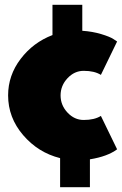

<svg xmlns="http://www.w3.org/2000/svg" viewBox="-20 -656 511 805"><path d="M232 129V7Q140 -16 77 -89.5Q14 -163 14 -256Q14 -340 66.5 -409Q119 -478 200 -509V-636H325V-527Q368 -524 404.5 -513Q441 -502 456 -492L471 -482L403 -342Q376 -359 331 -359Q292 -359 263 -328Q234 -297 234 -256Q234 -215 263 -184Q292 -153 331 -153Q376 -153 403 -170L471 -30Q431 0 357 12V129Z"/></svg>

Font: Spartan MB
Style: Regular
Weight: 900
Designer: Matt Bailey
Foundry: Matt Bailey
Version: Version 001.001